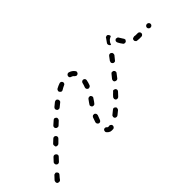

<svg xmlns="http://www.w3.org/2000/svg" viewBox="-26 -497 749 749"><g transform="rotate(-45 348.5 -123.0)"><path d="M305 16Q309 15 311 12Q314 8 313 4Q313 2 312 1Q311 -1 309 -2Q308 -3 306 -4Q304 -4 302 -4Q298 -3 295 -4Q293 -5 292 -6Q291 -8 289 -9Q287 -10 286 -10Q284 -10 282 -10Q280 -9 278 -8Q275 -5 275 -1Q274 3 277 6Q282 12 289 15Q296 17 305 16ZM33 -13Q32 -17 29 -20Q28 -21 26 -22Q24 -23 22 -22Q20 -22 18 -21Q16 -21 15 -19Q6 -9 1 -4Q-1 0 -1 4Q-1 8 2 11Q6 13 10 13Q14 13 17 10Q21 4 30 -6Q33 -9 33 -13ZM372 -26Q373 -28 373 -30Q374 -32 373 -34Q372 -36 371 -37Q368 -40 364 -41Q360 -41 357 -38Q349 -31 341 -25Q340 -24 339 -23Q338 -21 338 -19Q337 -17 338 -15Q338 -13 340 -11Q342 -8 346 -8Q350 -7 354 -10Q361 -16 370 -23Q371 -24 372 -26ZM275 -44Q277 -41 281 -39Q283 -39 285 -39Q287 -39 288 -40Q290 -41 291 -43Q293 -44 293 -46Q296 -55 300 -64Q301 -68 300 -72Q298 -76 294 -78Q292 -78 290 -78Q288 -78 287 -78Q285 -77 283 -75Q282 -74 281 -72Q277 -62 274 -52Q273 -48 275 -44ZM81 -65Q80 -70 77 -72Q74 -75 70 -75Q66 -75 63 -72L49 -57Q46 -54 47 -50Q47 -45 50 -43Q53 -40 57 -40Q61 -40 64 -43L78 -58Q81 -61 81 -65ZM424 -81Q424 -85 421 -88Q419 -89 417 -90Q415 -91 413 -91Q411 -91 410 -90Q408 -89 407 -87Q399 -80 393 -73Q391 -71 391 -69Q390 -67 390 -65Q390 -63 391 -62Q392 -60 393 -58Q396 -56 400 -56Q404 -56 407 -59Q414 -66 421 -74Q424 -77 424 -81ZM130 -116Q130 -120 127 -123Q124 -126 120 -126Q116 -126 113 -123L98 -109Q95 -106 96 -102Q96 -97 98 -94Q101 -92 106 -92Q110 -92 113 -95L127 -109Q130 -112 130 -116ZM307 -118Q304 -115 305 -111Q306 -107 309 -104Q311 -103 313 -103Q315 -102 317 -103Q319 -103 320 -104Q322 -105 323 -107Q325 -109 327 -112Q331 -118 335 -124Q338 -127 337 -131Q336 -135 333 -138Q329 -140 325 -139Q321 -138 319 -135Q315 -129 311 -124Q309 -121 307 -118ZM470 -136Q470 -140 466 -143Q465 -144 463 -144Q461 -145 459 -145Q457 -145 455 -144Q454 -143 452 -141Q446 -133 439 -125Q438 -124 438 -122Q437 -120 437 -118Q437 -116 438 -114Q439 -112 441 -111Q444 -109 448 -109Q452 -109 455 -112Q461 -120 468 -129Q471 -132 470 -136ZM180 -161Q181 -163 181 -165Q181 -167 181 -169Q180 -171 179 -172Q176 -175 172 -176Q168 -176 165 -173Q157 -166 149 -159Q146 -156 146 -152Q146 -148 149 -145Q152 -142 156 -142Q160 -141 163 -144Q171 -151 178 -158Q179 -160 180 -161ZM625 -161H637Q641 -161 644 -164Q647 -167 647 -171Q647 -175 644 -178Q641 -181 637 -181H625Q621 -181 618 -182Q616 -182 614 -181Q612 -181 610 -180Q609 -179 607 -177Q606 -175 606 -173Q605 -169 608 -166Q610 -162 614 -162Q620 -161 625 -161ZM695 -164Q698 -167 698 -171Q698 -175 695 -178Q692 -181 688 -181H687Q683 -181 680 -178Q677 -175 677 -171Q677 -167 680 -164Q683 -161 687 -161H688Q692 -161 695 -164ZM341 -170Q343 -166 347 -164Q351 -163 355 -165Q358 -166 360 -170Q364 -181 366 -191Q367 -195 365 -199Q363 -202 359 -203Q357 -204 355 -203Q353 -203 351 -202Q350 -201 349 -199Q347 -198 347 -196Q345 -187 341 -177Q340 -174 341 -170ZM513 -193Q513 -197 509 -199Q506 -202 502 -201Q498 -201 495 -197L483 -181Q482 -179 482 -177Q481 -175 481 -173Q482 -171 483 -170Q484 -168 485 -167Q489 -164 493 -165Q497 -165 499 -169L512 -185Q514 -189 513 -193ZM573 -189Q577 -188 581 -191Q582 -192 583 -194Q584 -195 585 -197Q585 -199 584 -201Q584 -203 582 -205Q577 -212 572 -221Q571 -222 570 -224Q568 -225 566 -225Q564 -226 562 -226Q560 -226 559 -225Q555 -223 554 -219Q553 -215 555 -211Q560 -201 567 -192Q569 -189 573 -189ZM235 -210Q236 -214 233 -218Q231 -221 227 -222Q223 -222 219 -220Q211 -213 203 -207Q200 -204 199 -200Q199 -196 202 -192Q204 -189 208 -189Q213 -188 216 -191Q224 -198 232 -204Q235 -206 235 -210ZM523 -231Q522 -235 524 -238Q530 -247 536 -255Q537 -257 538 -258Q540 -259 542 -259Q544 -260 546 -260Q548 -259 549 -258Q552 -256 553 -253Q555 -250 554 -247Q551 -246 548 -244Q543 -242 539 -237Q534 -232 532 -225Q532 -224 532 -223Q530 -223 529 -223Q528 -224 527 -224Q524 -227 523 -231ZM295 -245Q297 -249 295 -253Q294 -255 293 -256Q291 -258 290 -258Q288 -259 286 -259Q284 -259 282 -258Q273 -255 262 -249Q259 -247 258 -243Q256 -239 259 -235Q261 -232 265 -230Q269 -229 272 -231Q282 -237 289 -240Q293 -241 295 -245ZM347 -234Q349 -233 351 -232Q353 -232 355 -233Q356 -233 358 -234Q361 -237 362 -241Q363 -245 360 -248Q352 -259 338 -263Q334 -264 331 -262Q327 -260 326 -256Q325 -253 326 -249Q328 -245 332 -244Q340 -242 344 -236Q345 -235 347 -234Z"/></g></svg>

Font: FRB American Cursive Dashed Light
Style: Italic
Weight: 300
Italic angle: -25°
Version: Version 2.0;Modular Font Editor K font №1